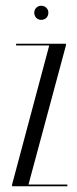

<svg xmlns="http://www.w3.org/2000/svg" viewBox="-20 -647 267 667"><path d="M22 0V-6L151 -489H36V-495H209V-489L79 -6H214V0ZM99 -603Q99 -613 106 -620Q113 -627 123 -627Q134 -627 141 -620Q148 -613 148 -603Q148 -592 141 -585Q134 -578 123 -578Q113 -578 106 -585Q99 -592 99 -603Z"/></svg>

Font: Moniqa Cond Display
Style: Regular
Weight: 400
Width: 3
Designer: Rajesh Rajput
Foundry: Rajesh Rajput
Version: Version 1.000